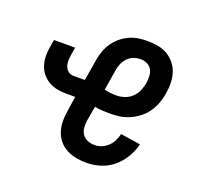

<svg xmlns="http://www.w3.org/2000/svg" viewBox="-99 -640 798 760"><g transform="rotate(20 300.0 -260.0)"><path d="M337 8Q314 8 292.5 4Q271 0 252 -10Q233 -20 219.5 -36.5Q206 -53 199.5 -73.5Q193 -94 193 -116.5Q193 -139 197 -162L206 -222H169Q149 -222 130 -225.5Q111 -229 94.5 -238.5Q78 -248 66 -262.5Q54 -277 48 -295.5Q42 -314 41.5 -334Q41 -354 45 -374L50 -405H139L134 -374Q132 -362 131.5 -349Q131 -336 135 -325Q139 -314 148 -306Q157 -298 170 -298H219L234 -388Q237 -407 243.5 -425.5Q250 -444 261.5 -461Q273 -478 289 -491.5Q305 -505 323.5 -513.5Q342 -522 361.5 -525Q381 -528 400 -528Q422 -528 444 -524Q466 -520 484 -509.5Q502 -499 515.5 -482.5Q529 -466 535.5 -445.5Q542 -425 542.5 -402.5Q543 -380 539 -357Q536 -337 528.5 -316.5Q521 -296 508.5 -277.5Q496 -259 478 -245Q460 -231 440 -222Q420 -213 399 -210Q378 -207 357 -207Q341 -207 324.5 -208Q308 -209 293 -212L282 -149Q280 -134 281.5 -118.5Q283 -103 291.5 -91.5Q300 -80 314 -74.5Q328 -69 343 -69Q358 -69 372.5 -75Q387 -81 398.5 -92Q410 -103 417 -117.5Q424 -132 427 -146L511 -133Q504 -104 488 -77Q472 -50 448 -30Q424 -10 394.5 -1Q365 8 337 8ZM357 -283Q374 -283 391.5 -289Q409 -295 422 -307.5Q435 -320 442 -336.5Q449 -353 452 -370Q454 -384 453.5 -399Q453 -414 446.5 -426Q440 -438 427 -444.5Q414 -451 400 -451Q385 -451 370.5 -446Q356 -441 345 -429.5Q334 -418 328 -404Q322 -390 320 -375L306 -289Q318 -286 331 -284.5Q344 -283 357 -283Z"/></g></svg>

Font: Iosevka HT Medium Extended
Style: Italic
Weight: 500
Width: 7
Italic angle: -9°
Monospace: yes
Designer: Belleve Invis
Foundry: Belleve Invis
Version: Version 32.3.0; ttfautohint (v1.8.4)